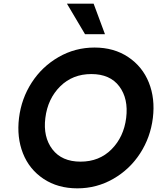

<svg xmlns="http://www.w3.org/2000/svg" viewBox="-20 -1020 860 1050"><path d="M445 -833 346 -1000H492L554 -833ZM403 10Q296 10 218 -42Q140 -94 105.5 -181.5Q71 -269 84 -375Q97 -481 153.5 -568.5Q210 -656 300.5 -708Q391 -760 497 -760Q603 -760 681 -708Q759 -656 794 -568.5Q829 -481 816 -375Q803 -269 746.5 -181.5Q690 -94 599.5 -42Q509 10 403 10ZM670 -375Q683 -480 632.5 -547.5Q582 -615 479.5 -615Q377 -615 309 -547.5Q241 -480 228 -375Q215 -271 266.5 -203.5Q318 -136 420.5 -136Q523 -136 590 -203.5Q657 -271 670 -375Z"/></svg>

Font: Orkney
Style: BoldItalic
Weight: 700
Designer: Samuel Oakes and Alfredo Marco Pradil
Foundry: Alfredo Marco Pradil
Version: 1.0; ttfautohint (v1.5)